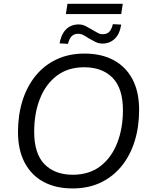

<svg xmlns="http://www.w3.org/2000/svg" viewBox="-20 -1001 807 1029"><path d="M368.3 8.9Q279.6 8.9 214.1 -26Q148.6 -60.9 112.5 -128.8Q76.4 -196.8 76.4 -293.7Q76.4 -383.2 100 -459.7Q123.7 -536.2 169.5 -593.3Q215.4 -650.3 281.8 -682.1Q348.2 -713.9 433.7 -713.9Q522.9 -713.9 588.4 -679Q653.9 -644.1 689.8 -576.7Q725.6 -509.2 725.6 -411.8Q725.6 -321.8 702 -245.3Q678.3 -168.8 632.4 -111.7Q586.6 -54.7 520.4 -22.9Q454.3 8.9 368.3 8.9ZM370.3 -64.5Q457.5 -64.5 517.2 -109.8Q576.8 -155.1 607.8 -233.7Q638.8 -312.2 638.8 -410.8Q638.8 -527.2 583.6 -583.9Q528.5 -640.5 430.7 -640.5Q344.5 -640.5 284.8 -595.4Q225.1 -550.3 194.2 -472.3Q163.2 -394.2 163.2 -294.6Q163.2 -177.8 218.3 -121.1Q273.5 -64.5 370.3 -64.5ZM333.1 -925.6 341.5 -980.5H637.9L629.6 -925.6ZM528.9 -767.5Q508.5 -767.5 490.3 -776.9Q472.1 -786.2 455.2 -795.8Q441.2 -805.4 427.5 -812.7Q413.7 -820 399.2 -820Q377.2 -820 364.4 -807.2Q351.7 -794.3 344.2 -766L299.4 -768.5Q305.4 -802.3 319.3 -825Q333.2 -847.7 354.1 -858.9Q374.9 -870.1 401.2 -870.1Q421.7 -870.1 439.4 -861Q457 -852 473.5 -841.9Q488.5 -833.3 502.2 -825.5Q515.9 -817.6 530 -817.6Q553 -817.6 565.5 -830.5Q578 -843.3 585 -871.6L629.7 -869.2Q621.7 -818.3 594.7 -792.9Q567.6 -767.5 528.9 -767.5Z"/></svg>

Font: Nunito Sans 12pt ExtraLight
Style: Italic
Weight: 200
Italic angle: -9°
Designer: Vernon Adams
Foundry: Vernon Adams
Version: Version 3.101;gftools[0.9.27]